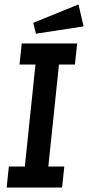

<svg xmlns="http://www.w3.org/2000/svg" viewBox="-20 -846 397 866"><path d="M20 -95H92L140 -555H68L78 -650H328L318 -555H246L198 -95H270L260 0H10ZM142 -694 130 -743 334 -826 357 -727Z"/></svg>

Font: Zilla Slab SemiBold
Style: Regular
Weight: 600
Designer: Typotheque.com
Foundry: Typotheque type foundry
Version: Version 1.0; 2017